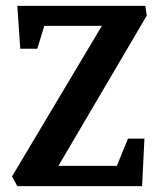

<svg xmlns="http://www.w3.org/2000/svg" viewBox="-20 -634 540 654"><path d="M39 0 21 -33 327 -546H131L107 -468H49L39 -614H475L480 -581L179 -69H378L416 -162H472L464 0Z"/></svg>

Font: Manuale
Style: Bold
Weight: 700
Version: Version 1.002